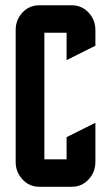

<svg xmlns="http://www.w3.org/2000/svg" viewBox="-20 -715 415 735"><path d="M234.9 -189.9 345.2 -245.1V-95.2Q345.2 -55.7 318.4 -27.3Q292.5 0 254.9 0H129.9Q92.8 0 66.4 -27.8Q40 -55.7 40 -95.2V-600.1Q40 -639.6 66.4 -667.5Q92.3 -694.8 129.9 -694.8H254.9Q292.5 -694.8 318.4 -667.5Q345.2 -639.2 345.2 -600.1V-540L234.9 -484.9V-589.8H149.9V-105H234.9Z"/></svg>

Font: Horta
Style: Regular
Weight: 600
Width: 3
Version: Version 0.11